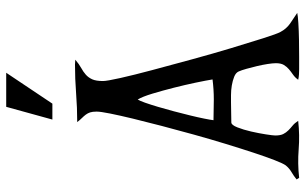

<svg xmlns="http://www.w3.org/2000/svg" viewBox="-198 -762 960 603"><g transform="rotate(-90 281.5 -460.0)"><path d="M381 -704 396 -703Q382 -691 370 -684.5Q358 -678 349 -670Q340 -662 334.5 -650Q329 -638 329 -616Q329 -604 338.5 -561.5Q348 -519 363.5 -461Q379 -403 397 -337Q415 -271 432.5 -213Q450 -155 463.5 -112.5Q477 -70 483 -59Q493 -40 509.5 -28.5Q526 -17 543 -6Q535 -4 511 -2.5Q487 -1 459 -0.5Q431 0 405 0Q379 0 367 0Q359 0 350 -0.5Q341 -1 333 -3Q340 -13 349.5 -19.5Q359 -26 366.5 -32.5Q374 -39 379.5 -48Q385 -57 385 -73Q385 -83 382.5 -99Q380 -115 376 -132Q372 -149 367.5 -165Q363 -181 359 -190Q355 -199 342.5 -204Q330 -209 315 -211.5Q300 -214 285 -214Q270 -214 262 -214L199 -213Q191 -213 183.5 -194Q176 -175 170.5 -151Q165 -127 161.5 -104.5Q158 -82 158 -75Q158 -59 162.5 -50Q167 -41 174 -34Q181 -27 189 -20.5Q197 -14 204 -3Q159 2 114.5 -1.5Q70 -5 25 0L20 -8Q31 -17 43 -24Q55 -31 64 -42Q70 -50 80.5 -77Q91 -104 104 -143.5Q117 -183 132 -232Q147 -281 161 -331.5Q175 -382 188 -431.5Q201 -481 211 -522.5Q221 -564 227 -594Q233 -624 233 -636Q233 -649 230.5 -656.5Q228 -664 223.5 -670Q219 -676 213 -682Q207 -688 200 -697Q245 -697 290.5 -700.5Q336 -704 381 -704ZM206 -269 271 -268Q287 -268 302.5 -269Q318 -270 334 -272Q331 -291 324 -324.5Q317 -358 308 -393.5Q299 -429 289.5 -460.5Q280 -492 271 -507Q267 -501 261 -484Q255 -467 248 -443.5Q241 -420 234 -393.5Q227 -367 221 -342.5Q215 -318 211 -298Q207 -278 206 -269ZM248 -920H355L258 -775H208L248 -920Z"/></g></svg>

Font: Germanica
Style: Regular
Weight: 400
Designer: Peter Wiegel
Foundry: Peter Wiegel